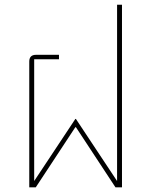

<svg xmlns="http://www.w3.org/2000/svg" viewBox="-20 -800 646 820"><path d="M105 0V-537.1Q105 -565.9 133.8 -565.9H231.9V-546.9H126V-26.9L301.8 -292H304.2L480 -26.9V-779.8H501V0H473.1L304.2 -256.8H301.8L132.8 0Z"/></svg>

Font: Anuphan Thin
Style: Regular
Weight: 250
Designer: Mike Abbink, Paul van der Laan, Pieter van Rosmalen, Mint Tantisuwanna
Foundry: Bold Monday; Cadson Demak
Version: Version 3.002;hotconv 1.0.109;makeotfexe 2.5.65596